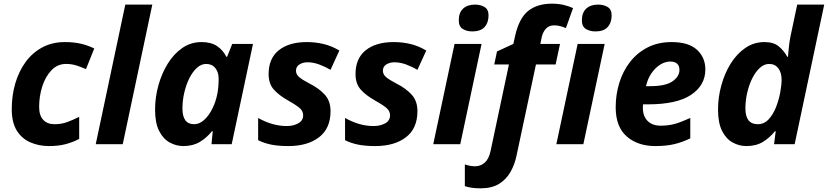

<svg xmlns="http://www.w3.org/2000/svg" viewBox="-20 -785 4506 1045"><path d="M247 10Q191 10 144.5 -10.5Q98 -31 71 -75Q44 -119 44 -191Q44 -265 63 -330.5Q82 -396 119 -447Q156 -498 210 -527Q264 -556 333 -556Q382 -556 420.5 -547Q459 -538 493 -521L448 -409Q422 -420 396.5 -428.5Q371 -437 339 -437Q293 -437 260 -402.5Q227 -368 210 -314.5Q193 -261 193 -203Q193 -157 215 -133Q237 -109 277 -109Q314 -109 345.5 -120.5Q377 -132 411 -149V-29Q377 -11 337.5 -0.5Q298 10 247 10Z M501 0 662 -760H809L648 0Z M978 10Q939 10 903.5 -9.5Q868 -29 846 -72.5Q824 -116 824 -188Q824 -255 842 -320Q860 -385 893 -438.5Q926 -492 972.5 -524Q1019 -556 1077 -556Q1129 -556 1161.5 -534Q1194 -512 1212 -476H1216L1244 -546H1357L1241 0H1131L1138 -71H1134Q1105 -35 1067.5 -12.5Q1030 10 978 10ZM1036 -109Q1066 -109 1092 -133Q1118 -157 1136.5 -195Q1155 -233 1163 -275Q1170 -311 1170 -357Q1170 -392 1152 -414.5Q1134 -437 1102 -437Q1075 -437 1051.5 -415.5Q1028 -394 1010.5 -359Q993 -324 983 -281Q973 -238 973 -195Q973 -109 1036 -109Z M1549 10Q1497 10 1458 2.5Q1419 -5 1385 -22V-143Q1422 -122 1461 -110.5Q1500 -99 1541 -99Q1576 -99 1603 -113.5Q1630 -128 1630 -158Q1630 -178 1614 -194Q1598 -210 1548 -238Q1497 -267 1469.5 -298.5Q1442 -330 1442 -382Q1442 -467 1497.5 -511.5Q1553 -556 1650 -556Q1697 -556 1741 -545.5Q1785 -535 1827 -510L1779 -405Q1750 -422 1717.5 -434Q1685 -446 1653 -446Q1629 -446 1610 -434.5Q1591 -423 1591 -400Q1591 -381 1607 -366.5Q1623 -352 1665 -330Q1715 -305 1747 -270.5Q1779 -236 1779 -180Q1779 -86 1716.5 -38Q1654 10 1549 10Z M2022 10Q1970 10 1931 2.5Q1892 -5 1858 -22V-143Q1895 -122 1934 -110.5Q1973 -99 2014 -99Q2049 -99 2076 -113.5Q2103 -128 2103 -158Q2103 -178 2087 -194Q2071 -210 2021 -238Q1970 -267 1942.5 -298.5Q1915 -330 1915 -382Q1915 -467 1970.5 -511.5Q2026 -556 2123 -556Q2170 -556 2214 -545.5Q2258 -535 2300 -510L2252 -405Q2223 -422 2190.5 -434Q2158 -446 2126 -446Q2102 -446 2083 -434.5Q2064 -423 2064 -400Q2064 -381 2080 -366.5Q2096 -352 2138 -330Q2188 -305 2220 -270.5Q2252 -236 2252 -180Q2252 -86 2189.5 -38Q2127 10 2022 10Z M2551 -614Q2520 -614 2498.5 -627.5Q2477 -641 2477 -674Q2477 -716 2500.5 -738Q2524 -760 2566 -760Q2595 -760 2617 -747Q2639 -734 2639 -701Q2639 -662 2617.5 -638Q2596 -614 2551 -614ZM2338 0 2454 -546H2601L2485 0Z M2595 240Q2544 240 2510 228V110Q2540 120 2566 120Q2596 120 2618.5 100Q2641 80 2650 37L2750 -434H2670L2685 -505L2774 -546L2783 -587Q2805 -686 2854.5 -725.5Q2904 -765 2984 -765Q3018 -765 3046.5 -758.5Q3075 -752 3099 -741L3060 -632Q3046 -638 3030.5 -642.5Q3015 -647 2995 -647Q2967 -647 2950 -627.5Q2933 -608 2927 -576L2921 -546H3028L3004 -434H2897L2792 59Q2782 109 2759 150Q2736 191 2696.5 215.5Q2657 240 2595 240ZM3221 -614Q3190 -614 3168.5 -627.5Q3147 -641 3147 -674Q3147 -716 3170.5 -738Q3194 -760 3236 -760Q3265 -760 3287 -747Q3309 -734 3309 -701Q3309 -662 3287.5 -638Q3266 -614 3221 -614ZM3008 0 3124 -546H3271L3155 0Z M3547 10Q3451 10 3391 -42.5Q3331 -95 3331 -201Q3331 -270 3350.5 -333.5Q3370 -397 3408.5 -447Q3447 -497 3504 -526.5Q3561 -556 3636 -556Q3728 -556 3773.5 -514Q3819 -472 3819 -407Q3819 -321 3741.5 -269Q3664 -217 3505 -217H3480Q3479 -211 3479 -206.5Q3479 -202 3479 -197Q3479 -153 3504.5 -127Q3530 -101 3576 -101Q3619 -101 3654 -111Q3689 -121 3737 -143V-32Q3694 -11 3650 -0.5Q3606 10 3547 10ZM3496 -316H3518Q3603 -316 3640.5 -342.5Q3678 -369 3678 -404Q3678 -450 3627 -450Q3600 -450 3573 -433Q3546 -416 3525.5 -386Q3505 -356 3496 -316Z M4042 10Q4003 10 3967.5 -9.5Q3932 -29 3910 -72.5Q3888 -116 3888 -189Q3888 -255 3906 -320.5Q3924 -386 3957 -439Q3990 -492 4036.5 -524Q4083 -556 4141 -556Q4190 -556 4218 -533Q4246 -510 4265 -476H4269Q4269 -479 4270.5 -497.5Q4272 -516 4275 -540.5Q4278 -565 4282 -585L4319 -760H4466L4305 0H4193L4202 -71H4198Q4169 -35 4132 -12.5Q4095 10 4042 10ZM4104 -109Q4139 -109 4163.5 -135.5Q4188 -162 4203.5 -201.5Q4219 -241 4226.5 -281.5Q4234 -322 4234 -351Q4234 -390 4216 -413.5Q4198 -437 4166 -437Q4139 -437 4115.5 -415.5Q4092 -394 4074.5 -359Q4057 -324 4047 -281Q4037 -238 4037 -195Q4037 -109 4104 -109Z"/></svg>

Font: Noto IKEA Latin
Style: Bold Italic
Weight: 700
Italic angle: -12°
Designer: Monotype Design Team
Foundry: Monotype Imaging Inc.
Version: Version 1.0